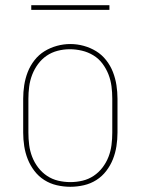

<svg xmlns="http://www.w3.org/2000/svg" viewBox="-20 -709 540 737"><path d="M250 8Q224 8 198 2Q172 -4 150 -18Q128 -32 112 -53Q96 -74 86.5 -98Q77 -122 73 -148Q69 -174 69 -200V-330Q69 -356 73 -382Q77 -408 86.5 -432.5Q96 -457 112.5 -478Q129 -499 151 -512.5Q173 -526 198.5 -533Q224 -540 250 -540Q276 -540 301.5 -533Q327 -526 349 -512.5Q371 -499 387.5 -478Q404 -457 413.5 -432.5Q423 -408 427 -382Q431 -356 431 -330V-200Q431 -174 427 -148Q423 -122 413.5 -98Q404 -74 388 -53Q372 -32 350 -18Q328 -4 302 2Q276 8 250 8ZM250 -10Q274 -10 297 -15.5Q320 -21 339.5 -34Q359 -47 373.5 -66Q388 -85 396.5 -107Q405 -129 408 -152.5Q411 -176 411 -200V-330Q411 -354 408 -377.5Q405 -401 396.5 -423Q388 -445 373.5 -464.5Q359 -484 338.5 -496.5Q318 -509 294.5 -514.5Q271 -520 248 -520Q224 -520 201 -514Q178 -508 159 -495Q140 -482 126 -463Q112 -444 103.5 -422Q95 -400 92 -376.5Q89 -353 89 -330V-200Q89 -176 92 -152.5Q95 -129 103.5 -107Q112 -85 126.5 -66Q141 -47 160.5 -34Q180 -21 203 -15.5Q226 -10 250 -10ZM100 -671V-689H400V-671Z"/></svg>

Font: Iosevka Slab Thin
Style: Regular
Weight: 100
Monospace: yes
Designer: Belleve Invis
Foundry: Belleve Invis
Version: Version 11.1.0; ttfautohint (v1.8.3)